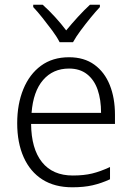

<svg xmlns="http://www.w3.org/2000/svg" viewBox="-20 -785 560 815"><path d="M273 -542Q337 -542 380.5 -510.5Q424 -479 446 -424Q468 -369 468 -298V-259H112Q113 -153 158.5 -96.5Q204 -40 289 -40Q336 -40 371 -48.5Q406 -57 447 -76V-24Q410 -7 373 1.5Q336 10 287 10Q212 10 160 -23Q108 -56 80.5 -117.5Q53 -179 53 -262Q53 -343 79 -406.5Q105 -470 154 -506Q203 -542 273 -542ZM273 -494Q205 -494 163 -445.5Q121 -397 114 -306H409Q409 -362 394.5 -404Q380 -446 349.5 -470Q319 -494 273 -494ZM404 -755Q386 -736 364 -709Q342 -682 322 -655Q302 -628 290 -606H233Q222 -628 202 -655Q182 -682 160.5 -709Q139 -736 121 -755V-765H161Q187 -742 213.5 -713Q240 -684 261 -656Q284 -684 310.5 -713Q337 -742 362 -765H404Z"/></svg>

Font: Noto Sans Display Light
Style: Regular
Weight: 300
Designer: Monotype Design Team
Foundry: Monotype Imaging Inc.
Version: Version 2.003